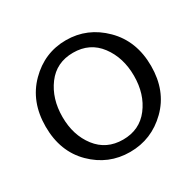

<svg xmlns="http://www.w3.org/2000/svg" viewBox="-156 -892 1103 1079"><g transform="rotate(-30 396.0 -352.5)"><path d="M636.5 -89.5Q535 10 395 10Q255 10 154.5 -89.5Q54 -189 54 -350.5Q54 -512 155 -613.5Q256 -715 395 -715Q534 -715 636 -613.5Q738 -512 738 -350.5Q738 -189 636.5 -89.5ZM163 -350.5Q163 -232 225.5 -151Q288 -70 395.5 -70Q503 -70 565 -151Q627 -232 627 -350.5Q627 -469 565 -551.5Q503 -634 394.5 -634Q286 -634 224.5 -551.5Q163 -469 163 -350.5Z"/></g></svg>

Font: Belgrano
Style: Regular
Weight: 400
Version: Version 1.002